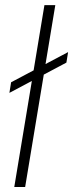

<svg xmlns="http://www.w3.org/2000/svg" viewBox="-20 -748 292 768"><path d="M201.2 -727.5 80.6 0H37.1L157.7 -727.5ZM17.6 -376.5 24.4 -418.9 252.4 -539.6 245.6 -497.6Z"/></svg>

Font: Inter 20pt ExtraLight
Style: Italic
Weight: 250
Italic angle: -9.3988°
Version: Version 4.001;git-66647c0bb